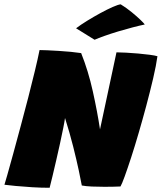

<svg xmlns="http://www.w3.org/2000/svg" viewBox="-36 -863 746 886"><path d="M193 3.5Q154 3.5 112.8 1Q71.5 -1.5 37.2 -4.8Q3 -8 -15.5 -10.5Q-13.5 -15 -2.8 -53.8Q8 -92.5 24.8 -153Q41.5 -213.5 60 -283Q77.5 -348 94.5 -413.8Q111.5 -479.5 125.2 -536.8Q139 -594 146.5 -632Q158 -632 181.8 -631Q205.5 -630 234.2 -628.2Q263 -626.5 290.8 -623.8Q318.5 -621 338.5 -618Q371.5 -535.5 392.2 -442Q413 -348.5 425.5 -266L501.5 -621.5Q518.5 -621.5 545.8 -620Q573 -618.5 602 -616Q631 -613.5 655.2 -610.2Q679.5 -607 690.5 -603.5Q685 -562.5 670.8 -501.5Q656.5 -440.5 638.5 -373Q622 -311.5 604.2 -250.5Q586.5 -189.5 569.5 -137.2Q552.5 -85 539.5 -49.2Q526.5 -13.5 520 -2.5Q487 -1 445.5 -1Q415.5 -1 387.5 -2.2Q359.5 -3.5 341.5 -7Q337.5 -29.5 327.5 -76.5Q317.5 -123.5 301.8 -186.2Q286 -249 264 -318.5Q262 -303 255.8 -271.8Q249.5 -240.5 241 -201.2Q232.5 -162 223.2 -122.2Q214 -82.5 206 -49Q198 -15.5 193 3.5ZM521 -843Q548.5 -826 572.5 -806.2Q596.5 -786.5 612.5 -771Q628.5 -755.5 632 -750Q608 -745 575.5 -736.5Q543 -728 509 -717.8Q475 -707.5 446 -697.2Q417 -687 400.5 -679.5L315 -732.5Q336 -748.5 366 -767Q396 -785.5 427.2 -802.5Q458.5 -819.5 484 -830.8Q509.5 -842 521 -843Z"/></svg>

Font: Grandstander Black
Style: Italic
Weight: 900
Italic angle: -15°
Designer: Tyler Finck
Foundry: Etcetera Type Co
Version: Version 1.200; ttfautohint (v1.8.3)